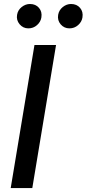

<svg xmlns="http://www.w3.org/2000/svg" viewBox="-20 -956 440 976"><path d="M264.9 -727.3 144.2 0H34.4L155.2 -727.3ZM333.1 -811.8Q306.1 -811.8 288.5 -832.2Q271 -852.6 275.6 -880.7Q279.8 -904.8 299.2 -920.3Q318.5 -935.7 340.9 -935.7Q370.4 -935.7 387.1 -915.8Q403.8 -896 399.1 -867.2Q395.6 -844.8 377 -828.3Q358.3 -811.8 333.1 -811.8ZM124.3 -811.8Q97.3 -811.8 79.7 -832.7Q62.1 -853.7 66.8 -880.7Q70.7 -904.8 90.2 -920.3Q109.7 -935.7 132.1 -935.7Q161.6 -935.7 178.3 -915.8Q195 -896 190.3 -867.2Q186.8 -844.8 168.1 -828.3Q149.5 -811.8 124.3 -811.8Z"/></svg>

Font: Inter UI Medium
Style: Italic
Weight: 500
Italic angle: 9.39999°
Designer: Rasmus Andersson
Foundry: rsms
Version: 3.2;8d6f07862